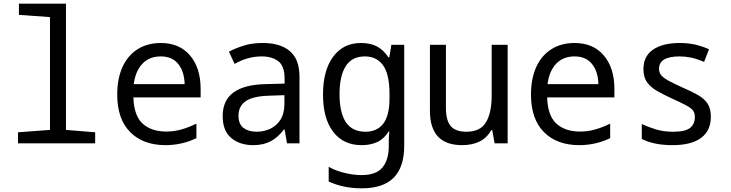

<svg xmlns="http://www.w3.org/2000/svg" viewBox="-20 -780 3981 1045"><path d="M78 0V-60L252 -73V-687L83 -699V-760H339V-73L498 -60V0Z M881 10Q759 10 688.5 -61Q618 -132 618 -265Q618 -353 647 -416Q676 -479 729.5 -512.5Q783 -546 855 -546Q957 -546 1014.5 -478Q1072 -410 1072 -296V-250H706Q709 -150 756.5 -107Q804 -64 885 -64Q928 -64 968 -75.5Q1008 -87 1049 -107V-28Q1007 -8 965 1Q923 10 881 10ZM985 -322Q983 -391 950 -432Q917 -473 855 -473Q793 -473 755 -433Q717 -393 708 -322Z M1358 10Q1285 10 1238.5 -29Q1192 -68 1192 -148Q1192 -234 1250.5 -276.5Q1309 -319 1421 -322L1529 -325V-351Q1529 -421 1494.5 -447Q1460 -473 1405 -473Q1364 -473 1326.5 -462Q1289 -451 1257 -432L1226 -499Q1265 -519 1309 -532.5Q1353 -546 1410 -546Q1506 -546 1558 -501.5Q1610 -457 1610 -362V0H1542L1529 -75H1525Q1494 -33 1454 -11.5Q1414 10 1358 10ZM1376 -63Q1416 -63 1450.5 -79Q1485 -95 1506.5 -128.5Q1528 -162 1528 -214V-262L1441 -259Q1354 -256 1316 -228.5Q1278 -201 1278 -151Q1278 -104 1305.5 -83.5Q1333 -63 1376 -63Z M1948 245Q1898 245 1853 235.5Q1808 226 1769 208V128Q1808 150 1857 161.5Q1906 173 1947 173Q2028 173 2062 131Q2096 89 2096 17V-5Q2096 -17 2096.5 -32Q2097 -47 2099 -65H2096Q2070 -24 2033.5 -7Q1997 10 1948 10Q1849 10 1793.5 -62.5Q1738 -135 1738 -265Q1738 -396 1793 -471Q1848 -546 1945 -546Q1995 -546 2031 -527.5Q2067 -509 2094 -468H2099L2110 -536H2180V14Q2180 129 2123 187Q2066 245 1948 245ZM1969 -63Q2032 -63 2066 -107Q2100 -151 2100 -246V-267Q2100 -376 2065 -424.5Q2030 -473 1966 -473Q1895 -473 1861.5 -419.5Q1828 -366 1828 -268Q1828 -167 1862.5 -115Q1897 -63 1969 -63Z M2495 10Q2320 10 2320 -177V-536H2407V-192Q2407 -125 2433 -94Q2459 -63 2519 -63Q2594 -63 2625 -114.5Q2656 -166 2656 -259V-536H2743V0H2672L2659 -72H2654Q2629 -28 2588.5 -9Q2548 10 2495 10Z M3133 10Q3011 10 2940.5 -61Q2870 -132 2870 -265Q2870 -353 2899 -416Q2928 -479 2981.5 -512.5Q3035 -546 3107 -546Q3209 -546 3266.5 -478Q3324 -410 3324 -296V-250H2958Q2961 -150 3008.5 -107Q3056 -64 3137 -64Q3180 -64 3220 -75.5Q3260 -87 3301 -107V-28Q3259 -8 3217 1Q3175 10 3133 10ZM3237 -322Q3235 -391 3202 -432Q3169 -473 3107 -473Q3045 -473 3007 -433Q2969 -393 2960 -322Z M3640 10Q3538 10 3473 -24V-105Q3507 -89 3549 -76Q3591 -63 3645 -63Q3710 -63 3736 -84Q3762 -105 3762 -143Q3762 -164 3752.5 -177.5Q3743 -191 3716.5 -205.5Q3690 -220 3639 -243Q3591 -265 3555.5 -285.5Q3520 -306 3501 -333.5Q3482 -361 3482 -404Q3482 -474 3534.5 -510Q3587 -546 3680 -546Q3723 -546 3760.5 -538Q3798 -530 3839 -512L3812 -443Q3773 -460 3741.5 -466.5Q3710 -473 3679 -473Q3567 -473 3567 -406Q3567 -384 3579.5 -369.5Q3592 -355 3620 -340Q3648 -325 3694 -304Q3743 -283 3777.5 -263.5Q3812 -244 3830.5 -217Q3849 -190 3849 -145Q3849 -69 3796 -29.5Q3743 10 3640 10Z"/></svg>

Font: Noto Sans Mono SemiCondensed
Style: Regular
Weight: 400
Width: 4
Designer: Monotype Design Team
Foundry: Monotype Imaging Inc.
Version: Version 2.014